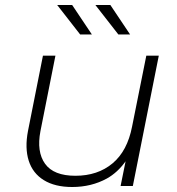

<svg xmlns="http://www.w3.org/2000/svg" viewBox="-20 -745 709 769"><path d="M269 4Q200 4 155.5 -23.5Q111 -51 95 -101.5Q79 -152 92 -220L152 -522H202L142 -220Q126 -137 160.5 -89Q195 -41 282 -41Q371 -41 430.5 -90.5Q490 -140 509 -238L566 -522H616L512 0H463L483 -99Q451 -54 408 -30Q346 4 269 4ZM454 -607 362 -725H422L501 -607ZM301 -607 209 -725H269L348 -607Z"/></svg>

Font: Montserrat Thin Light
Style: Italic
Weight: 300
Italic angle: -11.3°
Version: Version 9.000